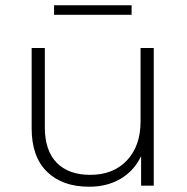

<svg xmlns="http://www.w3.org/2000/svg" viewBox="-20 -704 709 728"><path d="M563 -522V0H515V-112Q489 -57 438 -26.5Q387 4 318 4Q216 4 158 -53Q100 -110 100 -217V-522H150V-221Q150 -133 195 -87Q240 -41 322 -41Q410 -41 461.5 -96Q513 -151 513 -244V-522ZM185 -684H479V-648H185Z"/></svg>

Font: Montserrat Atlas Light
Style: Regular
Weight: 300
Designer: Julieta Ulanovsky
Foundry: Julieta Ulanovsky
Version: Version 7.200